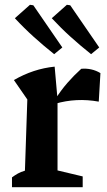

<svg xmlns="http://www.w3.org/2000/svg" viewBox="-20 -781 447 801"><path d="M392 -357Q298 -374 210 -348V-366Q234 -404 261 -435Q288 -466 319 -494Q340 -496 360.5 -491.5Q381 -487 399 -476ZM30 0V-41Q42 -50 54.5 -57Q67 -64 84 -69L94 -366L38 -447Q119 -494 208 -503L220 -367V-70L325 -45V0ZM206 -555Q162 -590 121 -627Q80 -664 42 -705L105 -761L119 -759L240 -583ZM360 -555Q316 -590 275 -627Q234 -664 196 -705L259 -761L273 -759L394 -583Z"/></svg>

Font: Piazzolla 24pt
Style: Bold
Weight: 700
Designer: Juan Pablo del Peral
Foundry: Huerta Tipografica
Version: Version 2.005